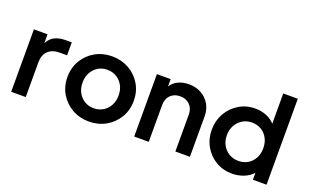

<svg xmlns="http://www.w3.org/2000/svg" viewBox="-85 -1165 2550 1587"><g transform="rotate(20 1190.0 -372.0)"><path d="M67 0V-549H187V-470Q210 -517 250.5 -536Q291 -555 344 -555H398V-441H329Q269 -441 232 -406Q195 -371 195 -307V0Z M753 12Q672 12 606 -25Q540 -62 501 -127Q462 -192 462 -275Q462 -357 501 -422Q540 -487 606 -524Q672 -561 753 -561Q834 -561 900.5 -524Q967 -487 1006 -422Q1045 -357 1045 -275Q1045 -192 1005.5 -127Q966 -62 900 -25Q834 12 753 12ZM753 -105Q799 -105 835 -127Q871 -149 891.5 -187Q912 -225 912 -274Q912 -323 891.5 -361Q871 -399 835 -421Q799 -443 753 -443Q707 -443 671.5 -421Q636 -399 615.5 -361Q595 -323 595 -274Q595 -225 615.5 -187Q636 -149 671.5 -127Q707 -105 753 -105Z M1149 0V-549H1270V-484Q1293 -522 1334.5 -541.5Q1376 -561 1429 -561Q1490 -561 1537.5 -534.5Q1585 -508 1612 -461.5Q1639 -415 1639 -355V0H1511V-325Q1511 -378 1478.5 -410.5Q1446 -443 1394 -443Q1342 -443 1309.5 -411Q1277 -379 1277 -325V0Z M2012 12Q1933 12 1869.5 -25.5Q1806 -63 1769 -128Q1732 -193 1732 -273Q1732 -353 1769 -418Q1806 -483 1869.5 -521.5Q1933 -560 2012 -560Q2066 -560 2111 -541.5Q2156 -523 2185 -490V-756H2313V0H2193V-61Q2162 -26 2114 -7Q2066 12 2012 12ZM2026 -105Q2072 -105 2108 -126.5Q2144 -148 2164.5 -186Q2185 -224 2185 -273Q2185 -322 2164.5 -360.5Q2144 -399 2108 -420.5Q2072 -442 2026 -442Q1980 -442 1943.5 -420Q1907 -398 1886 -360Q1865 -322 1865 -273Q1865 -224 1886 -186Q1907 -148 1943.5 -126.5Q1980 -105 2026 -105Z"/></g></svg>

Font: Plus Jakarta Text
Style: Bold
Weight: 700
Designer: Gumpita Rahayu
Foundry: Tokotype Studio
Version: Version 1.000